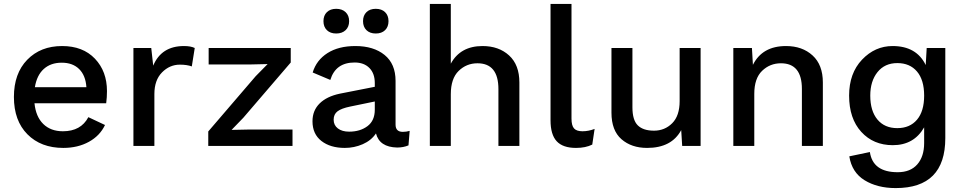

<svg xmlns="http://www.w3.org/2000/svg" viewBox="-20 -745 4928 980"><path d="M526 -280Q526 -248 522 -218H156Q163 -149 201 -112Q239 -75 301 -75Q393 -75 431 -147L516 -107Q490 -52 433.5 -21Q377 10 303 10Q189 10 120 -59.5Q51 -129 51 -250Q51 -370 119 -440Q187 -510 297 -510Q403 -510 464.5 -445.5Q526 -381 526 -280ZM158 -300H421Q417 -360 384 -392.5Q351 -425 295 -425Q239 -425 203.5 -393Q168 -361 158 -300Z M661 0V-500H752L762 -410Q804 -510 919 -510Q954 -510 974 -500L959 -406Q934 -415 898 -415Q846 -415 807 -375.5Q768 -336 768 -265V0Z M1043 0V-74L1285 -356L1346 -418L1259 -416H1045V-500H1464V-426L1222 -144L1162 -82L1257 -84H1473V0Z M1744 -591Q1726 -574 1696 -574Q1666 -574 1648.5 -591Q1631 -608 1631 -637Q1631 -666 1648.5 -683Q1666 -700 1696 -700Q1726 -700 1744 -683Q1762 -666 1762 -637Q1762 -608 1744 -591ZM1945.5 -591Q1928 -574 1898 -574Q1868 -574 1850.5 -591Q1833 -608 1833 -637Q1833 -666 1850.5 -683Q1868 -700 1898 -700Q1928 -700 1945.5 -683Q1963 -666 1963 -637Q1963 -608 1945.5 -591ZM2036 -72Q2054 -72 2071 -77L2065 -3Q2039 8 2007 8Q1917 6 1899 -64Q1875 -28 1831.5 -9Q1788 10 1740 10Q1666 10 1620.5 -25.5Q1575 -61 1575 -126Q1575 -181 1611.5 -217Q1648 -253 1715 -267L1893 -302V-321Q1893 -370 1865.5 -398Q1838 -426 1790 -426Q1693 -426 1666 -337L1576 -375Q1595 -438 1651.5 -474Q1708 -510 1794 -510Q1887 -510 1943 -464.5Q1999 -419 1999 -332V-109Q1999 -72 2036 -72ZM1762 -73Q1818 -73 1855.5 -101Q1893 -129 1893 -185V-227L1767 -201Q1723 -192 1703 -177Q1683 -162 1683 -134Q1683 -106 1704.5 -89.5Q1726 -73 1762 -73Z M2174 0V-725H2281V-420Q2330 -510 2443 -510Q2526 -510 2578.5 -462Q2631 -414 2631 -324V0H2524V-290Q2524 -422 2417 -422Q2361 -422 2321 -383Q2281 -344 2281 -264V0Z M2897 -725V-140Q2897 -104 2910 -89.5Q2923 -75 2953 -75Q2984 -75 3015 -87L3003 -7Q2969 10 2920 10Q2853 10 2821.5 -24Q2790 -58 2790 -131V-725Z M3283 10Q3203 10 3152 -34.5Q3101 -79 3101 -170V-500H3208V-197Q3208 -132 3235.5 -105Q3263 -78 3318 -78Q3373 -78 3411 -116Q3449 -154 3449 -229V-500H3556V0H3462L3457 -81Q3408 10 3283 10Z M3992 -510Q4075 -510 4127.5 -462Q4180 -414 4180 -324V0H4073V-291Q4073 -422 3966 -422Q3910 -422 3870 -383.5Q3830 -345 3830 -266V0H3723V-500H3818L3823 -414Q3871 -510 3992 -510Z M4552 215Q4458 215 4393 175Q4328 135 4315 53L4420 31Q4435 134 4562 134Q4627 134 4662 94Q4697 54 4697 -15V-95Q4645 -4 4537 -4Q4438 -4 4376 -72Q4314 -140 4314 -257Q4314 -371 4380 -440.5Q4446 -510 4536 -510Q4658 -510 4705 -413L4710 -500H4805V-40Q4805 215 4552 215ZM4560 -91Q4624 -91 4660.5 -134Q4697 -177 4697 -257Q4697 -337 4660.5 -380Q4624 -423 4560 -423Q4496 -423 4459 -377Q4422 -331 4422 -257Q4422 -179 4458.5 -135Q4495 -91 4560 -91Z"/></svg>

Font: Elaine Sans Medium
Style: Regular
Weight: 500
Designer: Wei Huang
Foundry: Wei Huang
Version: Version 2.001;December 24, 2019;FontCreator 12.0.0.2547 64-b